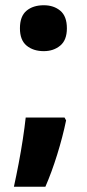

<svg xmlns="http://www.w3.org/2000/svg" viewBox="-20 -578 332 732"><path d="M147 -383Q107 -383 81.5 -404Q56 -425 56 -470Q56 -516 81 -537Q106 -558 147 -558Q185 -558 210 -537Q235 -516 235 -470Q235 -425 209.5 -404Q184 -383 147 -383ZM226 -130 232 -119Q219 -56 198 11.5Q177 79 153 134H33Q42 93 51 46Q60 -1 67 -47Q74 -93 78 -130Z"/></svg>

Font: Noto Sans Malayalam SemiCondensed ExtraBold
Style: Regular
Weight: 800
Width: 4
Designer: Jelle Bosma - Monotype Design Team
Foundry: Monotype Imaging Inc.
Version: Version 2.104; ttfautohint (v1.8.4.7-5d5b)